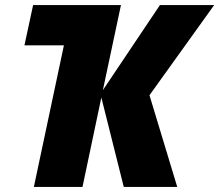

<svg xmlns="http://www.w3.org/2000/svg" viewBox="-20 -734 861 754"><path d="M113 0H304L378 -351L466 0H676L567 -360L821 -714H608L384 -380L455 -714H110L76 -556H231Z"/></svg>

Font: Noto Sans Black
Style: Italic
Weight: 900
Italic angle: -12°
Designer: Monotype Design Team
Foundry: Monotype Imaging Inc.
Version: Version 2.013